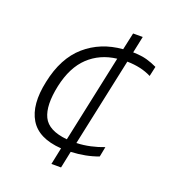

<svg xmlns="http://www.w3.org/2000/svg" viewBox="-122 -649 727 824"><g transform="rotate(20 242.0 -237.0)"><path d="M207 86 223 9Q118 2 79.5 -62Q41 -126 65 -237Q89 -353 158.5 -413.5Q228 -474 328 -482L345 -560H389L373 -484Q412 -483 436.5 -476Q461 -469 484 -458L474 -413Q427 -437 363 -438L277 -35Q308 -36 340 -43Q372 -50 400 -61L391 -15Q335 6 267 9L251 86ZM233 -36 318 -435Q242 -426 190.5 -377.5Q139 -329 119 -237Q99 -143 123 -93.5Q147 -44 233 -36Z"/></g></svg>

Font: Kanit ExtraLight
Style: Italic
Weight: 275
Italic angle: -12°
Designer: Katatrad Team
Foundry: CadsonDemak
Version: Version 2.000; ttfautohint (v1.8.3)